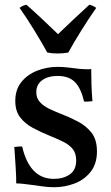

<svg xmlns="http://www.w3.org/2000/svg" viewBox="-20 -772 464 804"><path d="M73 -158Q88 -92 121 -57.5Q154 -23 206 -23Q245 -23 272 -41.5Q299 -60 299 -100Q299 -130 284.5 -148Q270 -166 244.5 -178.5Q219 -191 187 -204Q150 -219 117.5 -236.5Q85 -254 64.5 -280.5Q44 -307 44 -349Q44 -397 69.5 -428.5Q95 -460 135.5 -476Q176 -492 222 -492Q245 -492 268 -489Q291 -486 293 -486Q313 -483 330 -482.5Q347 -482 348 -482Q349 -482 352.5 -482Q356 -482 362 -483Q362 -451 363 -418Q364 -385 367 -348Q366 -348 363 -348Q354 -347 346.5 -346.5Q339 -346 332 -347Q319 -403 293.5 -428.5Q268 -454 222 -454Q181 -454 156.5 -436Q132 -418 132 -386Q132 -360 148 -343.5Q164 -327 187 -316Q210 -305 231 -297Q270 -282 305.5 -263.5Q341 -245 363.5 -216Q386 -187 386 -138Q386 -86 359.5 -52.5Q333 -19 292 -3.5Q251 12 206 12Q180 12 154.5 8Q129 4 127 4Q125 4 110.5 2Q96 0 78.5 -2Q61 -4 48 -4Q48 -35 45.5 -73Q43 -111 40 -157Q42 -157 45 -157Q54 -158 60.5 -158.5Q67 -159 73 -158ZM223 -629Q253 -658 286 -689Q319 -720 354 -752Q361 -751 368.5 -747.5Q376 -744 383 -739Q354 -698 321.5 -646Q289 -594 266 -552Q256 -550 245 -549Q234 -548 222 -548Q210 -548 199 -549Q188 -550 178 -552Q155 -594 123 -646Q91 -698 62 -739Q74 -749 91 -752Q127 -720 160 -689Q193 -658 223 -629Z"/></svg>

Font: Tiro Devanagari Hindi
Style: Regular
Weight: 400
Designer: Devanagari: John Hudson & Fiona Ross. Latin: John Hudson.
Foundry: Tiro Typeworks Ltd.
Version: Version 1.52